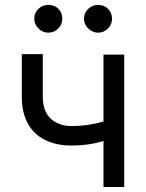

<svg xmlns="http://www.w3.org/2000/svg" viewBox="-20 -749 585 769"><path d="M477.5 0H394.5V-184.1Q334 -166 267.6 -166Q206.5 -166 161.4 -188Q116.2 -210 91.8 -253.7Q67.4 -297.4 67.4 -361.3V-532.2H151.4V-361.3Q151.4 -303.2 183.3 -273.7Q215.3 -244.1 267.6 -244.1Q331.5 -244.1 394.5 -262.2V-530.3H477.5ZM117.2 -673.8Q117.2 -697.3 133.8 -713.4Q150.4 -729.5 172.9 -729.5Q197.8 -729.5 213.6 -713.9Q229.5 -698.2 229.5 -673.8Q229.5 -651.4 213.4 -634.8Q197.3 -618.2 172.9 -618.2Q158.7 -618.2 145.8 -626Q132.8 -633.8 125 -646.7Q117.2 -659.7 117.2 -673.8ZM316.4 -673.8Q316.4 -697.8 333.3 -713.6Q350.1 -729.5 373 -729.5Q396.5 -729.5 412.6 -713.6Q428.7 -697.8 428.7 -673.8Q428.7 -659.2 421.4 -646.5Q414.1 -633.8 401.1 -626Q388.2 -618.2 373 -618.2Q358.4 -618.2 345.2 -626Q332 -633.8 324.2 -646.7Q316.4 -659.7 316.4 -673.8Z"/></svg>

Font: Pretendard JP
Style: Regular
Weight: 400
Designer: Base glyphs from Inter by Rasmus Andersson; Hangeul glyphs from Noto Sans CJK(Source Han Sans) by Jang Soo-young and Kan
Foundry: Kil Hyung-jin
Version: Version 1.309